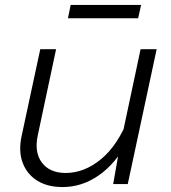

<svg xmlns="http://www.w3.org/2000/svg" viewBox="-20 -745 690 777"><path d="M207 -546 133 -198Q118 -129 149.5 -87Q181 -45 246 -45Q321 -45 389 -101Q457 -157 500 -268L493 -169Q448 -83 380 -35.5Q312 12 233 12Q172 12 130.5 -14Q89 -40 71.5 -87Q54 -134 68 -197L143 -546ZM614 -546 497 0H438L463 -142L549 -546ZM255 -671 266 -725H551L539 -671Z"/></svg>

Font: Azeret Mono ExtraLight
Style: Italic
Weight: 250
Italic angle: -12°
Designer: Martin Vácha
Foundry: Displaay
Version: Version 1.002